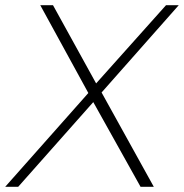

<svg xmlns="http://www.w3.org/2000/svg" viewBox="-38 -719 708 739"><path d="M650 -699 353 -363 554 0H503L321 -326L32 0H-18L302 -361L117 -699H166L332 -398L601 -699Z"/></svg>

Font: Gontserrat ExtraLight
Style: Italic
Weight: 275
Italic angle: -11.3°
Designer: Julieta Ulanovsky
Foundry: Julieta Ulanovsky
Version: Version 6.001